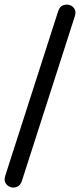

<svg xmlns="http://www.w3.org/2000/svg" viewBox="-31 -770 354 851"><path d="M66 32Q60 51 45.5 57.5Q31 64 16.5 59.5Q2 55 -6 42Q-14 29 -8 10L227 -721Q233 -740 247.5 -746Q262 -752 276.5 -748Q291 -744 299 -731Q307 -718 301 -699Z"/></svg>

Font: Chiron GoRound TC
Style: Regular
Weight: 400
Designer: Ryoko NISHIZUKA 西塚涼子 (kana, bopomofo & ideographs); Paul D. Hunt (Latin, Greek & Cyrillic); Sandoll Communications 산돌커뮤니
Foundry: Adobe
Version: Version 1.000;hotconv 1.1.1;makeotfexe 2.6.0